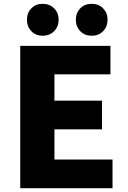

<svg xmlns="http://www.w3.org/2000/svg" viewBox="-20 -985 670 1005"><path d="M86 0V-745H558V-596H265V-458H514V-308H265V-150H569V0ZM203 -798Q167 -798 144 -822Q121 -846 121 -882Q121 -917 144 -941Q167 -965 203 -965Q240 -965 263.5 -941Q287 -917 287 -882Q287 -846 263.5 -822Q240 -798 203 -798ZM460 -798Q423 -798 400 -822Q377 -846 377 -882Q377 -917 400 -941Q423 -965 460 -965Q497 -965 520 -941Q543 -917 543 -882Q543 -846 520 -822Q497 -798 460 -798Z"/></svg>

Font: Noto Sans KR Thin Black
Style: Regular
Weight: 900
Version: Version 2.004-H2;hotconv 1.0.118;makeotfexe 2.5.65603